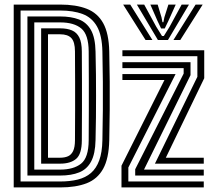

<svg xmlns="http://www.w3.org/2000/svg" viewBox="-20 -820 932 840"><path d="M40 0V-800H243Q312.5 -800 359.8 -781.5Q407 -763 431.6 -718.4Q456.2 -673.8 458 -595Q459.5 -525.8 460 -463.2Q460.5 -400.8 460 -338.1Q459.5 -275.5 458 -206Q456.2 -126.2 431.2 -81.4Q406.2 -36.5 359 -18.2Q311.8 0 243 0ZM70 -26H243Q286.5 -26 320.5 -34.5Q354.5 -43 378 -63.2Q401.5 -83.5 414.2 -118.5Q427 -153.5 428 -206.5Q429.5 -276.2 430 -338.5Q430.5 -400.8 430 -463Q429.5 -525.2 428 -594.5Q426.5 -665.5 404.2 -704.5Q382 -743.5 341.1 -758.8Q300.2 -774 243 -774H70ZM100 -52V-748H243Q291 -748 325.1 -735Q359.2 -722 378 -688.5Q396.8 -655 398 -593.8Q399.2 -541.5 399.8 -493.9Q400.2 -446.2 400.2 -400.1Q400.2 -354 399.8 -306.5Q399.2 -259 398 -207.2Q396.8 -147.2 378.6 -113.4Q360.5 -79.5 326.5 -65.8Q292.5 -52 243 -52ZM130 -78H243Q301.8 -78 334.6 -103.9Q367.5 -129.8 368 -206Q368.5 -275.8 368.6 -338.1Q368.8 -400.5 368.6 -463Q368.5 -525.5 368 -595Q367.5 -668.5 335.9 -695.2Q304.2 -722 243 -722H130ZM160 -104V-696H243Q273.8 -696 294.9 -687Q316 -678 326.9 -656.1Q337.8 -634.2 338 -595Q338.5 -525.8 338.6 -463.2Q338.8 -400.8 338.6 -338.1Q338.5 -275.5 338 -206Q337.8 -146 313.1 -125Q288.5 -104 243 -104ZM190 -130H243Q263.5 -130 277.9 -136.5Q292.2 -143 300 -159.5Q307.8 -176 308 -206Q308.5 -275 308.6 -337.5Q308.8 -400 308.6 -462.8Q308.5 -525.5 308 -595Q307.8 -636.8 292.1 -653.4Q276.5 -670 243 -670H190ZM657.8 -104 843.5 -484V-574H515.5V-600H873.5V-477.8L705.5 -130H871.5V-104ZM511.5 0V-95L699.5 -470H515.5V-496H748.2L541.5 -87.2V-26H871.5V0ZM571.5 -52V-79.5L783.5 -498V-522H515.5V-548H813.5V-491.2L610 -78H871.5V-52ZM518.8 -800H549.8L646.8 -645H616.8ZM578.8 -800H610.8L663.5 -703.2L688.8 -662.5H696.8L722 -703L774.8 -800H806.8L714.8 -645H670.8ZM637.8 -800H669.8L686.5 -744.5L690.8 -722.8H694.8L699.2 -744.5L716.8 -800H748.8L716.5 -728.2L700.8 -695.5H684.8L669.2 -728.2ZM835.8 -800H866.8L768.8 -645H738.8Z"/></svg>

Font: Big Shoulders Inline Display Thin Black
Style: Regular
Weight: 900
Version: Version 2.002